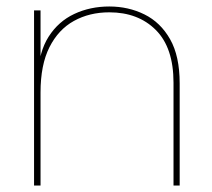

<svg xmlns="http://www.w3.org/2000/svg" viewBox="-20 -572 654 592"><path d="M85 0V-540H105V0ZM515 0V-317Q515 -425 460.5 -479.5Q406 -534 317 -534Q256 -534 208 -507.5Q160 -481 132.5 -426.5Q105 -372 105 -287L97 -340Q100 -412 130 -459Q160 -506 209 -529Q258 -552 317 -552Q376 -552 425.5 -527.5Q475 -503 504.5 -451Q534 -399 534 -315V0Z"/></svg>

Font: Poppins Variable
Style: Regular
Weight: 100
Designer: Jonny Pinhorn
Foundry: Indian Type Foundry
Version: Version 6.000